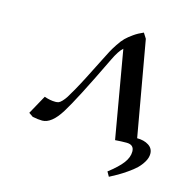

<svg xmlns="http://www.w3.org/2000/svg" viewBox="-93 -538 765 783"><g transform="rotate(15 289.5 -146.5)"><path d="M53.2 -12.2 97.2 -91.8Q121.6 -83 144 -83Q151.9 -83 157.5 -85Q163.1 -86.9 171.4 -95.5Q179.7 -104 187.5 -116.2Q195.3 -128.4 210.2 -155Q225.1 -181.6 241.2 -213.1Q257.3 -244.6 284.2 -297.9Q297.9 -324.7 304.4 -337.4Q311 -350.1 324.5 -370.6Q337.9 -391.1 349.6 -402.6Q361.3 -414.1 379.6 -427Q397.9 -439.9 419.9 -449.2L434.1 -426.8L504.9 -25.9Q534.2 -25.9 553.7 -13.4Q573.2 -1 573.2 22Q573.2 38.6 563 55.9Q552.7 73.2 539.1 86.4Q525.4 99.6 503.7 114.5Q481.9 129.4 467.8 137.5Q453.6 145.5 434.1 155.8L422.9 136.2Q463.4 105 481.7 80.6Q500 56.2 500 32.2Q500 2.9 467.8 2.9Q446.8 2.9 419.9 4.9L356 -363.8Q338.9 -349.1 318.8 -307.1Q227.5 -117.2 189.2 -56.2Q150.9 4.9 111.8 4.9Q94.2 4.9 70.8 0Z"/></g></svg>

Font: Dehuti
Style: Bold-Italic
Weight: 700
Version: Version 1.2